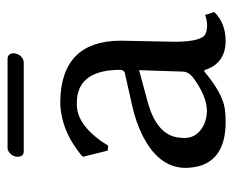

<svg xmlns="http://www.w3.org/2000/svg" viewBox="-76 -546 632 521"><g transform="rotate(-90 240.5 -286.0)"><path d="M332 -538.1H87.9Q75.7 -539.6 75.2 -553.2Q75.2 -570.3 89.4 -579.1Q93.8 -581.5 97.2 -582H341.8Q354.5 -580.6 356 -567.9Q356 -549.8 340.8 -540.5Q335.9 -538.6 332 -538.1ZM310.1 -225.1 225.1 -202.1Q138.2 -178.7 127.9 -122.6Q126.5 -112.3 126 -102.1Q126 -67.4 161.6 -49.3Q179.7 -41 200.2 -41Q240.7 -41.5 292 -80.1Q305.7 -91.8 306.2 -106ZM310.1 -47.9H306.2Q249.5 0 207 7.3Q190.4 9.8 169.9 9.8Q68.8 9.8 49.3 -64Q45.4 -80.1 44.9 -98.1Q44.9 -173.8 138.2 -218.3Q170.9 -233.9 210.9 -243.2L304.2 -264.2Q310.5 -268.1 311 -275.9Q311 -387.2 231 -393.6Q223.6 -394 214.8 -394Q157.2 -392.6 105 -309.1L91.8 -310.1L75.2 -377L78.1 -380.9Q147.9 -438.5 225.1 -439Q388.7 -436.5 390.1 -276.9Q390.1 -272.5 389.2 -231Q387.2 -144.5 387.2 -126Q387.7 -63.5 403.8 -47.9Q412.6 -40.5 433.1 -40.5Q445.8 -41 460 -45.9L467.8 -21Q438 9.8 388.2 9.8Q327.6 8.8 310.1 -47.9Z"/></g></svg>

Font: Linux Biolinum Capitals O
Style: Small Caps
Weight: 400
Designer: Philipp H. Poll
Foundry: Philipp H. Poll
Version: Version 1.0.4